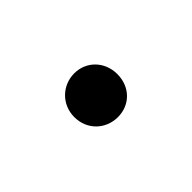

<svg xmlns="http://www.w3.org/2000/svg" viewBox="-25 -484 303 303"><g transform="rotate(45 126.0 -333.0)"><path d="M77.1 -334C77.1 -307.1 98.1 -285.2 126 -285.2C154.8 -285.2 174.8 -307.1 174.8 -334C174.8 -360.8 154.8 -381.3 126 -381.3C98.1 -381.3 77.1 -360.8 77.1 -334Z"/></g></svg>

Font: Estedad Light
Style: Regular
Weight: 300
Designer: Amin Abedi
Version: Version 7.3